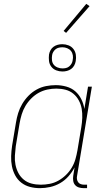

<svg xmlns="http://www.w3.org/2000/svg" viewBox="-20 -971 540 999"><path d="M188 8Q161 8 136 1.5Q111 -5 91 -20.5Q71 -36 59 -58.5Q47 -81 42 -106.5Q37 -132 38 -159Q39 -186 43 -213L63 -333Q67 -358 74.5 -382.5Q82 -407 95.5 -430Q109 -453 128 -472.5Q147 -492 170.5 -505Q194 -518 219.5 -523Q245 -528 270 -528Q298 -528 325 -520.5Q352 -513 371.5 -496Q391 -479 403 -455Q415 -431 419 -404L438 -520H458L381 -56Q379 -47 380.5 -38Q382 -29 387.5 -22Q393 -15 401.5 -12.5Q410 -10 419 -10H433V8H416Q403 8 391 4.5Q379 1 371 -8Q363 -17 361 -30Q359 -43 361 -56L368 -100Q355 -75 336 -53.5Q317 -32 292.5 -18Q268 -4 241 2Q214 8 188 8ZM192 -10Q215 -10 238.5 -14.5Q262 -19 283.5 -31Q305 -43 323 -60.5Q341 -78 353.5 -99Q366 -120 372.5 -143Q379 -166 383 -189L403 -309Q407 -333 408 -357.5Q409 -382 405 -405Q401 -428 390 -448.5Q379 -469 361.5 -483.5Q344 -498 321 -504Q298 -510 273 -510Q250 -510 226.5 -505Q203 -500 182 -488.5Q161 -477 143 -459Q125 -441 112.5 -420Q100 -399 93 -376Q86 -353 82 -330L62 -210Q59 -186 57.5 -161.5Q56 -137 60.5 -114Q65 -91 75.5 -71Q86 -51 103.5 -36.5Q121 -22 144 -16Q167 -10 192 -10ZM305 -599Q288 -599 272.5 -605Q257 -611 247 -624Q237 -637 235 -653.5Q233 -670 235 -687Q237 -699 243 -710Q249 -721 259 -728Q269 -735 280.5 -738Q292 -741 304 -741Q321 -741 336.5 -735Q352 -729 362 -716Q372 -703 374.5 -686.5Q377 -670 374 -653Q372 -641 366 -630Q360 -619 350 -612Q340 -605 328.5 -602Q317 -599 305 -599ZM305 -615Q314 -615 323 -617Q332 -619 339.5 -625Q347 -631 352 -639.5Q357 -648 358 -657Q361 -670 359 -683Q357 -696 349.5 -705.5Q342 -715 330 -720Q318 -725 305 -725Q296 -725 286.5 -723Q277 -721 269.5 -715Q262 -709 257 -700.5Q252 -692 251 -683Q249 -670 250.5 -657Q252 -644 259.5 -634.5Q267 -625 279.5 -620Q292 -615 305 -615ZM324 -800 311 -810 429 -951 446 -939Z"/></svg>

Font: Iosevka Thin
Style: Italic
Weight: 100
Italic angle: -9°
Monospace: yes
Designer: Belleve Invis
Foundry: Belleve Invis
Version: Version 32.5.0; ttfautohint (v1.8.4)